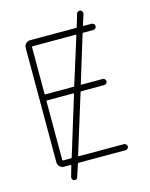

<svg xmlns="http://www.w3.org/2000/svg" viewBox="-132 -925 837 1074"><g transform="rotate(-15 286.0 -388.0)"><path d="M293 -439.5Q296.9 -439.5 297.9 -443.4L382.8 -713.9Q383.8 -717.8 378.9 -717.8H129.9Q126 -717.8 126 -712.9V-443.4Q126 -439.5 129.9 -439.5ZM328.1 -404.3Q324.2 -404.3 323.2 -400.4L217.8 -60.5Q216.8 -56.6 220.7 -56.6H482.4Q489.3 -56.6 494.6 -51.3Q500 -45.9 500 -39.1Q500 -32.2 494.6 -26.9Q489.3 -21.5 482.4 -21.5H210.9Q206.1 -21.5 205.1 -17.6L181.6 54.7Q179.7 61.5 173.8 65.4Q169.9 66.4 166 66.4Q163.1 66.4 160.2 66.4Q154.3 63.5 150.9 57.1Q147.5 50.8 149.4 43.9L167 -17.6Q168 -21.5 164.1 -21.5H125Q111.3 -21.5 101.1 -31.7Q90.8 -42 90.8 -56.6V-718.8Q90.8 -733.4 101.1 -743.7Q111.3 -753.9 125 -753.9H390.6Q395.5 -753.9 396.5 -757.8L418 -829.1Q419.9 -836.9 426.8 -839.8Q430.7 -841.8 434.6 -841.8Q437.5 -841.8 439.5 -841.8Q447.3 -838.9 450.7 -832.5Q454.1 -826.2 452.1 -818.4L432.6 -757.8Q431.6 -753.9 435.5 -753.9H481.4Q489.3 -753.9 494.6 -748.5Q500 -743.2 500 -735.8Q500 -728.5 494.6 -723.1Q489.3 -717.8 481.4 -717.8H423.8Q419.9 -717.8 418.9 -713.9L335.9 -443.4Q335 -439.5 339.8 -439.5H461.9Q468.8 -439.5 474.1 -434.1Q479.5 -428.7 479.5 -421.9Q479.5 -415 474.1 -409.7Q468.8 -404.3 461.9 -404.3ZM130.9 -404.3Q126 -404.3 126 -400.4V-60.5Q126 -56.6 130.9 -56.6H175.8Q179.7 -56.6 180.7 -60.5L285.2 -400.4Q286.1 -404.3 281.2 -404.3Z"/></g></svg>

Font: Gen Jyuu Gothic ExtraLight
Style: Regular
Weight: 100
Designer: [Source Han Sans]
Ryoko NISHIZUKA  (kana & ideographs); Paul D. Hunt (Latin, Greek & Cyrillic); Wenlong ZHANG  (bopomofo
Version: Version 1.002.20150607